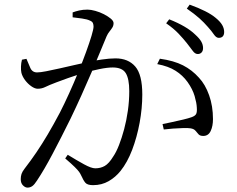

<svg xmlns="http://www.w3.org/2000/svg" viewBox="-20 -798 1040 844"><path d="M801.9 -607.7Q786.6 -627.1 765 -650Q743.4 -672.8 710.4 -695.6L723.9 -713.1Q762.4 -697.8 790.8 -681.1Q819.2 -664.5 837.9 -646.2Q856.8 -629.2 864.7 -615.3Q872.6 -601.5 872.6 -586.7Q872.6 -574.4 866.1 -567.4Q859.6 -560.5 849.3 -560.5Q837.1 -560.5 827 -574.8Q816.9 -589.1 801.9 -607.7ZM893.8 -679.6Q877.1 -699 856.2 -717.8Q835.3 -736.5 801.2 -760.2L813.7 -777.6Q852.4 -763.7 881.3 -749.1Q910.2 -734.6 928.3 -719.3Q948 -703.2 956.7 -688.1Q965.4 -673 965.4 -657.3Q965.4 -644.9 959.4 -638.2Q953.3 -631.6 941.6 -631.6Q930.4 -631.6 920.3 -646.5Q910.2 -661.4 893.8 -679.6ZM277.8 -117.6Q317.9 -92.9 349.8 -75.5Q381.6 -58.1 398.7 -58.1Q422.1 -58.1 440.5 -68.6Q459 -79.2 477.9 -110.2Q491 -129.2 503.2 -160.4Q515.4 -191.6 525.7 -230Q536 -268.5 542.1 -311.5Q548.2 -354.5 548.2 -397.4Q548.2 -451.7 532.7 -476.6Q517.2 -501.4 475.7 -501.4Q451.6 -501.4 417.2 -494.3Q382.8 -487.3 346.3 -476.5Q309.8 -465.6 278.3 -454.5Q246.7 -443.3 227.6 -435.9Q194.8 -423.5 179.3 -415.7Q163.7 -407.9 145.7 -407.9Q133.1 -407.9 117.5 -418.9Q102 -429.8 90 -445.9Q78.1 -462.1 74.1 -477.9Q71.6 -489.5 72.2 -505.7Q72.8 -521.9 76.6 -535.6L96.3 -539.4Q104.6 -518.9 113.3 -499.3Q121.9 -479.7 143.1 -479.7Q156.9 -479.7 183.1 -484.8Q209.3 -490 241.7 -497.2Q274.1 -504.4 307.6 -512.2Q341 -520 369.9 -526Q391.2 -531 426.5 -536.2Q461.8 -541.4 487.6 -541.4Q543.3 -541.4 574.4 -505.8Q605.5 -470.2 605.5 -382.3Q605.5 -322.1 593.8 -258.5Q582.1 -195 561 -139.4Q539.8 -83.9 509.9 -46.6Q488 -19.2 457.6 -1.6Q427.1 15.9 389.1 15.9Q364.4 15.9 355.4 5.5Q346.4 -5 336.6 -27.1Q333.1 -34.9 327.5 -42.8Q321.9 -50.6 308.1 -64.2Q294.4 -77.8 266.6 -101.6ZM299.3 -721.9V-743.4Q311.5 -748.1 327.9 -751.9Q344.2 -755.7 364.6 -755.7Q379.4 -755.7 399 -750.2Q418.6 -744.8 436.8 -735.5Q454.9 -726.1 467.1 -716Q479.2 -705.8 479.2 -696.4Q479.2 -685.3 473.8 -676.8Q468.4 -668.2 461.2 -659.4Q454 -650.7 448.4 -638Q437.8 -612.8 420.9 -571.8Q404 -530.7 382.6 -480.5Q361.1 -430.4 337.4 -377.8Q313.6 -325.2 290.1 -276.4Q269.6 -234.8 249.7 -195.9Q229.8 -156.9 211.3 -121.9Q192.8 -86.9 175.6 -57.4Q158.3 -27.8 142.4 -4Q131.3 13.4 121.9 20.1Q112.5 26.7 100.9 26.7Q90.8 26.7 81 16.9Q71.2 7.1 71.2 -10.4Q71.2 -23.1 74.6 -33.3Q78 -43.5 87.7 -56.1Q115.4 -92 140 -128.2Q164.5 -164.3 189.8 -207Q215.1 -249.8 243.4 -303.3Q263.1 -341.8 283.9 -387.7Q304.8 -433.6 324 -480.8Q343.3 -528 358.3 -569.3Q373.3 -610.6 382.3 -640.5Q391.2 -670.5 391.2 -680.9Q391.2 -689.5 388.5 -696.3Q385.8 -703.2 375.4 -707.4Q364 -713.2 340.7 -716.6Q317.3 -720.1 299.3 -721.9ZM671.2 -516.2 682.8 -539.9Q744 -531.4 784.3 -510.9Q824.5 -490.3 854.5 -456.5Q882.4 -426.9 899.3 -379.3Q916.2 -331.8 916.2 -274.4Q916.2 -243.7 906.1 -222.1Q896 -200.6 873.8 -200.4Q859.5 -200.4 853 -207.4Q846.4 -214.4 839.7 -222.9Q833 -231.3 818.1 -233.8Q807.9 -235.6 786 -235.1Q764 -234.6 740.6 -232.8Q717.1 -230.9 699.9 -228.8L694.5 -252.5Q712.8 -256.3 737.7 -261.6Q762.5 -266.9 785.7 -272.5Q808.8 -278 822 -282.8Q838.2 -288.5 842.4 -297.4Q846.7 -306.3 845.1 -325.7Q844.3 -345.6 835.5 -375.9Q826.6 -406.2 804.4 -437.5Q783.1 -467.1 751.8 -486.9Q720.6 -506.8 671.2 -516.2Z"/></svg>

Font: Noto Serif HK
Style: Regular
Weight: 200
Designer: Ryoko NISHIZUKA 西塚涼子 (kana & ideographs); Frank Grießhammer (Latin, Greek & Cyrillic); Wenlong ZHANG 张文龙 (bopomofo); San
Foundry: Adobe
Version: Version 2.001;hotconv 1.1.0;makeotfexe 2.6.0